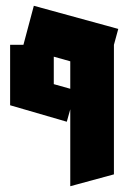

<svg xmlns="http://www.w3.org/2000/svg" viewBox="-20 -457 444 664"><path d="M211 -36 15 -93V-94V-302H61L97 -437L389 -357L374 -302V146L223 187V-79ZM166 -166 223 -150V-245L166 -261Z"/></svg>

Font: Blaka
Style: Regular
Weight: 400
Designer: Mohamed Gaber
Foundry: Kief Type Foundry
Version: Version 1.003; ttfautohint (v1.8.4.7-5d5b)